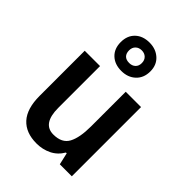

<svg xmlns="http://www.w3.org/2000/svg" viewBox="-239 -941 1063 1063"><g transform="rotate(45 293.0 -409.0)"><path d="M512 -542V0H418L402 -70H396Q372 -29 332 -9.5Q292 10 245 10Q161 10 116 -39.5Q71 -89 71 -189V-542H191V-215Q191 -91 276 -91Q343 -91 367.5 -137Q392 -183 392 -271V-542ZM293 -606Q241 -606 209.5 -636Q178 -666 178 -717Q178 -768 209.5 -798Q241 -828 293 -828Q343 -828 376 -798Q409 -768 409 -718Q409 -667 376.5 -636.5Q344 -606 293 -606ZM293 -668Q315 -668 329 -681Q343 -694 343 -717Q343 -740 329 -753.5Q315 -767 293 -767Q271 -767 257 -753.5Q243 -740 243 -717Q243 -694 255.5 -681Q268 -668 293 -668Z"/></g></svg>

Font: Noto Sans Gurmukhi UI SemiCondensed SemiBold
Style: Regular
Weight: 600
Width: 4
Designer: Jelle Bosma - Monotype Design Team
Foundry: Monotype Imaging Inc.
Version: Version 2.004; ttfautohint (v1.8.4.7-5d5b)